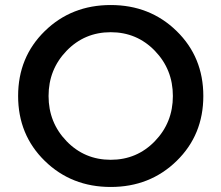

<svg xmlns="http://www.w3.org/2000/svg" viewBox="-20 -736 880 763"><path d="M595.5 -534Q524 -608 420 -608Q316 -608 244.5 -534Q173 -460 173 -354.5Q173 -249 244.5 -175Q316 -101 420 -101Q524 -101 595.5 -175Q667 -249 667 -354.5Q667 -460 595.5 -534ZM682 -96.5Q576 7 420 7Q264 7 158 -96.5Q52 -200 52 -354.5Q52 -509 158 -612.5Q264 -716 420 -716Q576 -716 682 -612.5Q788 -509 788 -354.5Q788 -200 682 -96.5Z"/></svg>

Font: Montserrat Alternates
Style: Regular
Weight: 400
Designer: Julieta Ulanovsky
Foundry: Julieta Ulanovsky
Version: Version 2.001